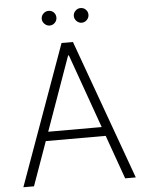

<svg xmlns="http://www.w3.org/2000/svg" viewBox="-59 -920 723 967"><g transform="rotate(-5 303.0 -437.0)"><path d="M19.5 0 274.4 -707H332L587.9 0H534.2L455.1 -221.7H152.3L73.2 0ZM439 -267.6 305.7 -641.6H301.8L168.5 -267.6ZM185.5 -836.9Q185.5 -852.1 196.8 -863Q208 -874 222.7 -874Q238.8 -874 249.3 -863.3Q259.8 -852.5 259.8 -836.9Q259.8 -821.8 249 -810.8Q238.3 -799.8 222.7 -799.8Q208 -799.8 196.8 -811Q185.5 -822.3 185.5 -836.9ZM347.7 -836.9Q347.7 -852.1 358.9 -863Q370.1 -874 384.8 -874Q400.4 -874 411.1 -863.3Q421.9 -852.5 421.9 -836.9Q421.9 -822.3 410.9 -811Q399.9 -799.8 384.8 -799.8Q370.1 -799.8 358.9 -811Q347.7 -822.3 347.7 -836.9Z"/></g></svg>

Font: Pretendard JP ExtraLight
Style: Regular
Weight: 200
Designer: Base glyphs from Inter by Rasmus Andersson; Hangeul glyphs from Noto Sans CJK(Source Han Sans) by Jang Soo-young and Kan
Foundry: Kil Hyung-jin
Version: Version 1.309